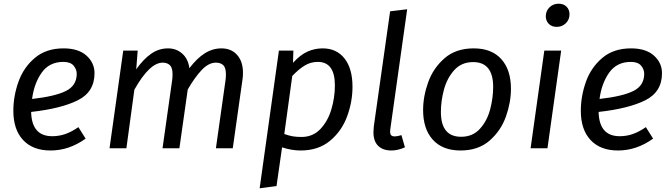

<svg xmlns="http://www.w3.org/2000/svg" viewBox="-20 -800 3619 1036"><path d="M148 -196Q151 -65 262 -65Q299 -65 333 -77Q367 -89 403 -114L442 -52Q353 12 253 12Q157 12 104.5 -44.5Q52 -101 52 -202Q52 -281 79.5 -358.5Q107 -436 168 -487.5Q229 -539 323 -539Q403 -539 446.5 -500Q490 -461 490 -405Q490 -304 400 -259Q310 -214 148 -196ZM394 -402Q394 -426 377 -446Q360 -466 322 -466Q246 -466 205 -408Q164 -350 153 -266Q277 -280 335.5 -309Q394 -338 394 -402Z M1291 -408Q1291 -386 1289 -375L1236 0H1145L1197 -368Q1199 -380 1199 -399Q1199 -435 1184.5 -448.5Q1170 -462 1145 -462Q1106 -462 1068.5 -422.5Q1031 -383 993 -317L948 0H857L909 -368Q911 -380 911 -399Q911 -435 896.5 -448.5Q882 -462 858 -462Q787 -462 705 -316L662 0H571L645 -527H723L715 -426Q754 -481 795.5 -510Q837 -539 887 -539Q931 -539 963 -511Q995 -483 1002 -432Q1042 -485 1084.5 -512Q1127 -539 1175 -539Q1228 -539 1259.5 -503.5Q1291 -468 1291 -408Z M1485 -527H1563L1561 -461Q1600 -504 1639 -521.5Q1678 -539 1721 -539Q1796 -539 1839 -484.5Q1882 -430 1882 -332Q1882 -251 1853 -172Q1824 -93 1761 -40.5Q1698 12 1602 12Q1553 12 1502 -5L1472 204L1381 216ZM1787 -339Q1787 -466 1695 -466Q1656 -466 1623.5 -446Q1591 -426 1557 -390L1514 -77Q1539 -68 1559 -64.5Q1579 -61 1607 -61Q1668 -61 1708.5 -103.5Q1749 -146 1768 -210Q1787 -274 1787 -339Z M2086 -103Q2085 -98 2085 -90Q2085 -76 2091 -70Q2097 -64 2110 -64Q2125 -64 2146 -71L2165 -5Q2127 12 2092 12Q2046 12 2020.5 -13Q1995 -38 1995 -87Q1995 -96 1997 -118L2085 -739L2177 -750Z M2263 -206Q2263 -280 2290.5 -356.5Q2318 -433 2379 -486Q2440 -539 2536 -539Q2633 -539 2685 -481Q2737 -423 2737 -321Q2737 -248 2710 -171.5Q2683 -95 2622 -41.5Q2561 12 2465 12Q2368 12 2315.5 -46Q2263 -104 2263 -206ZM2641 -331Q2641 -465 2533 -465Q2470 -465 2431 -421.5Q2392 -378 2375.5 -316.5Q2359 -255 2359 -196Q2359 -62 2468 -62Q2531 -62 2570 -105.5Q2609 -149 2625 -210.5Q2641 -272 2641 -331Z M2934 0H2843L2917 -527H3008ZM2925 -712Q2925 -741 2945 -760.5Q2965 -780 2994 -780Q3021 -780 3037 -764Q3053 -748 3053 -723Q3053 -694 3033 -674.5Q3013 -655 2984 -655Q2957 -655 2941 -671.5Q2925 -688 2925 -712Z M3210 -196Q3213 -65 3324 -65Q3361 -65 3395 -77Q3429 -89 3465 -114L3504 -52Q3415 12 3315 12Q3219 12 3166.5 -44.5Q3114 -101 3114 -202Q3114 -281 3141.5 -358.5Q3169 -436 3230 -487.5Q3291 -539 3385 -539Q3465 -539 3508.5 -500Q3552 -461 3552 -405Q3552 -304 3462 -259Q3372 -214 3210 -196ZM3456 -402Q3456 -426 3439 -446Q3422 -466 3384 -466Q3308 -466 3267 -408Q3226 -350 3215 -266Q3339 -280 3397.5 -309Q3456 -338 3456 -402Z"/></svg>

Font: FiraGO
Style: Italic
Weight: 400
Italic angle: -8°
Designer: bBox Type GmbH
Foundry: bBox Type GmbH
Version: Version 1.001